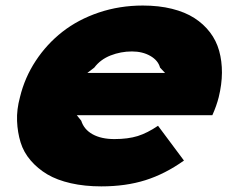

<svg xmlns="http://www.w3.org/2000/svg" viewBox="-20 -660 843 690"><path d="M293.9 -397.9H573.2L555.2 -417Q548.3 -442.9 520.3 -459Q492.2 -475.1 454.1 -475.1Q414.1 -475.1 377.4 -460.7Q340.8 -446.3 318.8 -417ZM766.1 -311Q758.3 -279.8 743.2 -246.1H255.9L272 -226.1Q281.7 -194.8 312.7 -177.5Q343.8 -160.2 391.1 -160.2Q439.9 -160.2 474.9 -171.1Q509.8 -182.1 547.9 -208L641.1 -83Q573.2 -34.7 502.7 -12.5Q432.1 9.8 344.2 9.8Q284.2 9.8 234.6 -1.5Q185.1 -12.7 150.1 -33.4Q115.2 -54.2 90.1 -83.5Q64.9 -112.8 54 -148.4Q43 -184.1 41.3 -225.1Q39.6 -266.1 51.8 -311Q68.8 -381.3 108.4 -441.4Q147.9 -501.5 204.3 -545.7Q260.7 -589.8 335.2 -615Q409.7 -640.1 493.2 -640.1Q550.8 -640.1 597.9 -628.4Q645 -616.7 678.5 -595.2Q711.9 -573.7 734.6 -543.9Q757.3 -514.2 767.6 -477.3Q777.8 -440.4 777.6 -398.7Q777.3 -356.9 766.1 -311Z"/></svg>

Font: Sinkin Sans 900 X Black Italic
Style: Regular
Weight: 950
Italic angle: -112°
Designer: Keith Bates
Foundry: K-Type
Version: Sinkin Sans (version 1.0)  by Keith Bates   •   © 2014   www